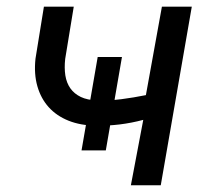

<svg xmlns="http://www.w3.org/2000/svg" viewBox="-20 -548 627 568"><path d="M293 -103H221.2L269 -379.4H340.8ZM455.6 0H367.2L403.8 -193.4Q334 -174.8 263.2 -176.3Q218.3 -176.8 182.9 -190.9Q147.5 -205.1 124.3 -230.7Q101.1 -256.3 90.6 -292.7Q80.1 -329.1 85 -374.5L109.9 -528.3H198.2L172.9 -374Q169.9 -347.2 173.3 -325Q176.8 -302.7 188.2 -286.6Q199.7 -270.5 219 -261.2Q238.3 -252 266.6 -251Q303.2 -250 339.4 -254.6Q375.5 -259.3 411.6 -266.6L459 -528.3H547.4Z"/></svg>

Font: Roboto Mono
Style: Italic
Weight: 400
Designer: Google
Version: Version 2.000985; 2015; ttfautohint (v1.3)